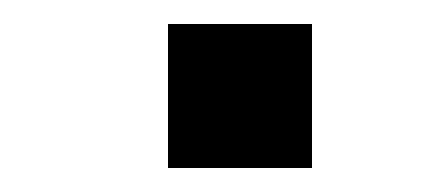

<svg xmlns="http://www.w3.org/2000/svg" viewBox="-20 -140 360 160"><path d="M120 0H240V-120H120Z"/></svg>

Font: Gauge Heavy
Style: Bold
Weight: 900
Designer: Daniel Pimley
Foundry: Daniel Pimley
Version: Version 1.003;PS 001.001;hotconv 1.0.56